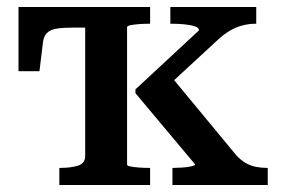

<svg xmlns="http://www.w3.org/2000/svg" viewBox="-20 -530 806 550"><path d="M224 -83V-510H410V-462H407Q394 -462 379.5 -461Q365 -460 354.5 -458Q344 -456 344 -452V-58Q344 -55 354.5 -53Q365 -51 379.5 -50Q394 -49 407 -49H410V0H150V-49H152Q183 -49 203.5 -55.5Q224 -62 224 -83ZM747 0H474V-49H477Q487 -49 502 -50Q517 -51 528 -53.5Q539 -56 539 -59L368 -263V-274L550 -443Q550 -451 537 -455Q524 -459 506 -460.5Q488 -462 474 -462H468V-510H714V-462H712Q693 -462 674 -457Q655 -452 637.5 -441.5Q620 -431 603 -415L446 -270L461 -322L657 -85Q670 -71 684 -63Q698 -55 713.5 -52Q729 -49 745 -49H747ZM280 -451H192Q161 -451 142.5 -448Q124 -445 114.5 -435.5Q105 -426 103 -408L93 -326H33V-510H280Z"/></svg>

Font: Roboto Serif 36pt Medium
Style: Regular
Weight: 500
Designer: Greg Gazdowicz
Foundry: Commercial Type
Version: Version 1.008